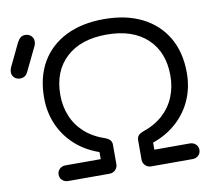

<svg xmlns="http://www.w3.org/2000/svg" viewBox="-168 -891 1125 991"><g transform="rotate(-10 395.0 -395.5)"><path d="M111 0Q93 0 80.5 -11.5Q68 -23 68 -41Q68 -59 80.5 -70.5Q93 -82 111 -82H296V-119Q222 -145 170 -193Q118 -241 90.5 -305Q63 -369 63 -444Q63 -552 108 -629.5Q153 -707 237 -749Q321 -791 437 -791Q553 -791 636.5 -749Q720 -707 765.5 -629.5Q811 -552 811 -444Q811 -369 783.5 -305Q756 -241 703.5 -193Q651 -145 577 -119V-82H763Q781 -82 793.5 -70.5Q806 -59 806 -41Q806 -23 793.5 -11.5Q781 0 763 0H546Q528 0 515.5 -12.5Q503 -25 503 -43V-144Q503 -157 509 -166.5Q515 -176 532 -183Q598 -205 640.5 -243.5Q683 -282 704 -333.5Q725 -385 725 -444Q725 -568 649 -639Q573 -710 437 -710Q301 -710 224.5 -639Q148 -568 148 -444Q148 -385 169 -333.5Q190 -282 232.5 -243.5Q275 -205 341 -183Q358 -176 364.5 -166.5Q371 -157 371 -144V-43Q371 -25 358.5 -12.5Q346 0 328 0ZM-40 -564Q-59 -564 -71 -575.5Q-83 -587 -83 -603Q-83 -610 -82 -615Q-81 -620 -78 -628L-20 -749Q-11 -766 -1 -773.5Q9 -781 23 -781Q42 -781 54 -769Q66 -757 66 -740Q66 -735 65 -730Q64 -725 62 -719L1 -593Q-7 -576 -17.5 -570Q-28 -564 -40 -564Z"/></g></svg>

Font: Comfortaa Medium
Style: Regular
Weight: 500
Designer: Johan Aakerlund
Foundry: Johan Aakerlund
Version: Version 3.104; ttfautohint (v1.8.1.43-b0c9)